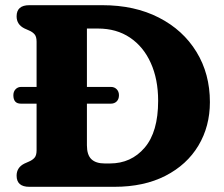

<svg xmlns="http://www.w3.org/2000/svg" viewBox="-20 -720 864 740"><path d="M44 -43Q44 -74.5 74 -89.5L92 -97.5Q105 -103 113 -112Q121 -121 121 -140.5V-320.5H60.5Q31.5 -320.5 31.5 -353Q31.5 -367 40 -376Q48.5 -385 61.5 -385H121V-559.5Q121 -579 113 -588Q105 -597 92 -602.5L74 -610.5Q44 -625.5 44 -657Q44 -700 93 -700H374.5Q499 -700 592.2 -652.2Q685.5 -604.5 737.2 -520Q789 -435.5 789 -326.5Q789 -233 744.8 -159Q700.5 -85 617.8 -42.5Q535 0 421 0H93Q44 0 44 -43ZM403.5 -90Q485.5 -90 537.5 -150.8Q589.5 -211.5 589.5 -331.5Q589.5 -414.5 561.2 -477.2Q533 -540 481 -575Q429 -610 357.5 -610H315V-385H407.5Q421 -385 429.8 -376Q438.5 -367 438.5 -353Q438.5 -338 429.8 -329.2Q421 -320.5 407.5 -320.5H315V-160Q315 -123 332.2 -106.5Q349.5 -90 383.5 -90Z"/></svg>

Font: Fraunces 9pt SuperSoft
Style: Bold
Weight: 700
Version: Version 1.000;[b76b70a41]